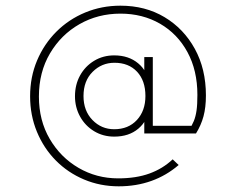

<svg xmlns="http://www.w3.org/2000/svg" viewBox="-20 -576 830 676"><path d="M382 -95Q343 -95 311.5 -114Q280 -133 262 -165.5Q244 -198 244 -237Q244 -278 262 -310.5Q280 -343 311.5 -362Q343 -381 382 -381Q433 -381 466.5 -353Q500 -325 500 -287V-188Q500 -151 467 -123Q434 -95 382 -95ZM382 -121Q432 -121 462 -153.5Q492 -186 492 -238Q492 -292 462.5 -323.5Q433 -355 383 -355Q338 -355 306 -323Q274 -291 274 -238Q274 -186 305.5 -153.5Q337 -121 382 -121ZM488 -106V-174L497 -242L488 -307V-375H518V-106ZM588 -15 609 5Q566 42 513 61Q460 80 398 80Q333 80 276 56Q219 32 176.5 -11Q134 -54 110 -112Q86 -170 86 -237Q86 -305 110.5 -363Q135 -421 178.5 -464.5Q222 -508 280 -532Q338 -556 404 -556Q492 -556 559.5 -515.5Q627 -475 666 -404Q705 -333 705 -240Q705 -198 696.5 -166.5Q688 -135 670 -106L643 -114Q656 -134 662.5 -150Q669 -166 672 -187Q675 -208 675 -242Q675 -328 640 -392.5Q605 -457 543.5 -492.5Q482 -528 404 -528Q325 -528 260 -491Q195 -454 156 -388Q117 -322 117 -236Q117 -152 155 -87Q193 -22 256.5 15Q320 52 396 52Q459 52 506 35Q553 18 588 -15ZM493 -133H670V-106H493Z"/></svg>

Font: Marine Company Thin
Style: Regular
Weight: 100
Designer: Rodrigo Fuenzalida
Foundry: fragTYPE
Version: Version 1.000